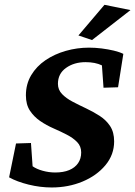

<svg xmlns="http://www.w3.org/2000/svg" viewBox="-20 -786 573 814"><path d="M199.2 8.8Q150.4 8.8 101.1 -3.4Q51.8 -15.6 18.6 -34.2L47.9 -177.7L111.3 -179.7L118.2 -81.1Q134.8 -69.3 161.1 -62Q187.5 -54.7 213.9 -54.7Q249 -54.7 273.4 -64.9Q297.9 -75.2 311 -94.2Q324.2 -113.3 324.2 -139.6Q324.2 -166 307.1 -183.6Q290 -201.2 263.7 -214.8Q237.3 -228.5 207 -241.7Q176.8 -254.9 150.4 -272.9Q124 -291 106.9 -316.9Q89.8 -342.8 89.8 -381.8Q89.8 -429.7 112.3 -467.3Q134.8 -504.9 172.9 -530.8Q210.9 -556.6 258.8 -570.3Q306.6 -584 357.4 -584Q383.8 -584 411.1 -580.6Q438.5 -577.1 462.9 -571.3Q487.3 -565.4 502.9 -557.6L480.5 -416L418.9 -414.1L412.1 -508.8Q383.8 -522.5 342.8 -522.5Q293.9 -522.5 259.8 -498Q225.6 -473.6 225.6 -430.7Q225.6 -405.3 243.2 -387.2Q260.7 -369.1 287.6 -355Q314.5 -340.8 344.7 -326.7Q375 -312.5 402.3 -294.9Q429.7 -277.3 446.8 -251.5Q463.9 -225.6 463.9 -186.5Q463.9 -129.9 426.8 -85.4Q389.6 -41 329.6 -16.1Q269.5 8.8 199.2 8.8ZM370.1 -616.2 312.5 -635.7 422.9 -765.6 533.2 -743.2Z"/></svg>

Font: Crimson Pro ExtraLight
Style: Bold Italic
Weight: 700
Italic angle: -12°
Version: Version 1.002